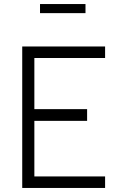

<svg xmlns="http://www.w3.org/2000/svg" viewBox="-20 -930 600 950"><path d="M178 -910H403V-865H178ZM90 -700H500V-643H150V-390H411V-332H150V-57H500V0H90Z"/></svg>

Font: Haskoy Light
Style: Regular
Weight: 300
Designer: Ertekin Erdin
Foundry: Ertekin Erdin
Version: Version 2.000; ttfautohint (v1.8.4.7-5d5b)